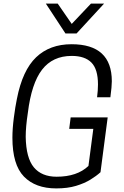

<svg xmlns="http://www.w3.org/2000/svg" viewBox="-20 -1037 688 1068"><path d="M559 -851ZM406 -851H344L235 -1017H301L379 -904L486 -1017H559ZM293 11Q177 11 113 -55Q49 -121 49 -271Q49 -321 57 -382.5Q65 -444 74 -487Q105 -646 181 -718.5Q257 -791 378 -791Q602 -791 602 -585Q602 -556 594 -496H520Q525 -535 525 -567Q525 -652 488.5 -689Q452 -726 379 -726Q273 -726 214 -649.5Q155 -573 135 -410Q123 -332 123 -276Q125 -158 168.5 -106Q212 -54 295 -54Q409 -54 472 -114L499 -320H365L373 -384H579L539 -79Q516 -58 482.5 -37.5Q449 -17 402.5 -3Q356 11 293 11Z"/></svg>

Font: Tanohe Sans
Style: Italic
Weight: 400
Designer: Village Type and Design LLC & Cristiano Sobral
Foundry: Cooper Hewitt Smithsonian Design Museum
Version: Version 1.00;September 29, 2021;FontCreator 13.0.0.2655 64-b